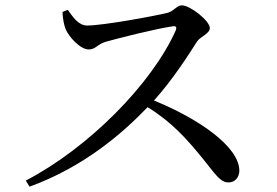

<svg xmlns="http://www.w3.org/2000/svg" viewBox="-20 -713 1040 722"><path d="M215 -668C216 -641 221 -618 227 -603C239 -575 281 -527 314 -527C340 -527 346 -547 378 -556C431 -571 567 -605 629 -614C640 -616 646 -613 641 -599C551 -397 312 -156 77 -34L91 -11C297 -86 442 -213 535 -310C626 -254 682 -191 743 -116C790 -58 808 -27 839 -27C866 -27 880 -49 880 -71C880 -163 722 -269 559 -335C630 -414 688 -505 721 -557C734 -576 769 -586 769 -608C769 -634 696 -693 663 -693C646 -693 633 -671 611 -665C558 -652 367 -617 308 -617C274 -617 253 -651 235 -676Z"/></svg>

Font: Noto Serif CJK SC Medium
Style: Regular
Weight: 500
Designer: Ryoko NISHIZUKA 西塚涼子 (kana & ideographs); Frank Grießhammer (Latin, Greek & Cyrillic); Wenlong ZHANG 张文龙 (bopomofo); San
Foundry: Adobe
Version: Version 2.001;hotconv 1.1.0;makeotfexe 2.6.0